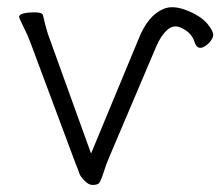

<svg xmlns="http://www.w3.org/2000/svg" viewBox="-20 -511 624 544"><path d="M242 13Q231 13 219 0.5Q207 -12 204.5 -20.5Q202 -29 194 -48L66 -391Q60 -408 47.5 -433Q35 -458 34 -463Q35 -476 80 -476Q100 -476 102 -467Q112 -423 120 -403L238 -76L372 -399Q399 -468 444 -486Q470 -497 509.5 -481.5Q549 -466 568.5 -442.5Q588 -419 583 -406Q578 -393 565 -383Q540 -364 531 -392.5Q522 -421 489 -434Q470 -441 453 -425.5Q436 -410 423 -380L290 -67Q281 -46 273 -21Q265 4 260 8.5Q255 13 242 13Z"/></svg>

Font: LXGW WenKai TC Light
Style: Regular
Weight: 300
Designer: LXGW / Fontworks Inc.
Foundry: LXGW / Fontworks Inc.
Version: Version 1.330